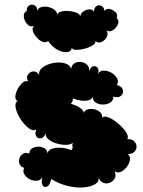

<svg xmlns="http://www.w3.org/2000/svg" viewBox="-20 -809 630 843"><path d="M205 -23Q199 4 187 10Q175 16 167.5 5Q160 -6 166 -32Q159 -17 143 -15.5Q127 -14 111.5 -21.5Q96 -29 87.5 -42.5Q79 -56 86 -72Q70 -77 65.5 -89.5Q61 -102 65.5 -114.5Q70 -127 81.5 -134Q93 -141 109 -135Q109 -150 121 -157.5Q133 -165 148.5 -165Q164 -165 176 -157.5Q188 -150 188 -135Q191 -150 209 -156Q227 -162 251 -160Q275 -158 294 -149Q295 -156 300 -160Q295 -169 300 -182Q289 -173 268 -173Q247 -173 225.5 -180Q204 -187 191 -199Q178 -211 181 -225Q174 -205 161 -202Q148 -199 140 -209.5Q132 -220 139 -241Q128 -233 113.5 -241.5Q99 -250 84.5 -267Q70 -284 60 -304Q50 -324 48 -341Q46 -358 57 -365Q46 -371 47.5 -387Q49 -403 58.5 -420Q68 -437 80.5 -447Q93 -457 104 -451Q94 -468 102.5 -481Q111 -494 126 -495.5Q141 -497 152 -480Q149 -496 161.5 -508Q174 -520 194 -527Q214 -534 235.5 -534.5Q257 -535 273 -528Q289 -521 292 -505Q294 -524 307.5 -531.5Q321 -539 336.5 -537Q352 -535 363 -524Q374 -513 371 -495Q377 -514 388.5 -517.5Q400 -521 408 -512Q416 -503 410 -484Q418 -499 435 -499Q452 -499 468.5 -490Q485 -481 493.5 -466Q502 -451 493 -436Q516 -429 519.5 -414Q523 -399 511.5 -388.5Q500 -378 478 -385Q478 -367 464 -358.5Q450 -350 432 -350Q414 -350 400.5 -358.5Q387 -367 387 -385Q384 -373 369.5 -369Q355 -365 336 -367.5Q317 -370 300 -377Q301 -364 291 -353Q313 -348 332 -335Q351 -322 346 -309Q349 -323 363 -328Q377 -333 393 -329.5Q409 -326 420 -316Q431 -306 428 -292Q435 -300 450.5 -295.5Q466 -291 483.5 -278.5Q501 -266 516 -250.5Q531 -235 538 -220.5Q545 -206 538 -198Q559 -199 569 -189Q579 -179 579.5 -166Q580 -153 570.5 -143Q561 -133 541 -132Q553 -123 550.5 -107Q548 -91 536.5 -76Q525 -61 510.5 -54.5Q496 -48 483 -57Q491 -39 484 -26Q477 -13 463 -7Q449 -1 434.5 -6Q420 -11 413 -28Q415 -10 395.5 1Q376 12 344 14Q312 16 275.5 7Q239 -2 205 -23ZM191 -629Q181 -620 167 -625.5Q153 -631 141 -644.5Q129 -658 124.5 -672.5Q120 -687 130 -696Q118 -690 107.5 -696.5Q97 -703 90.5 -716Q84 -729 84.5 -741.5Q85 -754 97 -760Q97 -779 108.5 -785.5Q120 -792 132 -785.5Q144 -779 144 -760Q147 -774 161.5 -778Q176 -782 193 -778Q210 -774 221.5 -764Q233 -754 230 -740Q231 -752 245 -757Q259 -762 277.5 -761Q296 -760 312 -754.5Q328 -749 333 -738Q334 -751 347 -759.5Q360 -768 374 -768Q388 -768 393 -756Q392 -774 402.5 -781.5Q413 -789 425 -783.5Q437 -778 439 -760Q446 -773 461.5 -769.5Q477 -766 488 -754.5Q499 -743 492 -730Q502 -721 499.5 -709Q497 -697 487.5 -686.5Q478 -676 466 -672.5Q454 -669 444 -678Q454 -669 452 -657Q450 -645 441 -635.5Q432 -626 420 -623Q408 -620 399 -629Q401 -619 387 -610Q373 -601 352.5 -595.5Q332 -590 315 -590Q298 -590 295 -600Q295 -585 278 -581Q261 -577 237 -588Q213 -599 191 -629Z"/></svg>

Font: Rubik Bubbles
Style: Regular
Weight: 400
Designer: Hubert and Fischer, NaN
Foundry: Hubert and Fischer, NaN
Version: Version 2.200